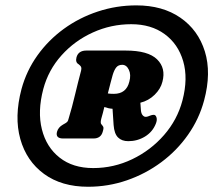

<svg xmlns="http://www.w3.org/2000/svg" viewBox="-20 -801 793 714"><path d="M307.5 -106.5Q209 -106.5 143.8 -154.2Q78.5 -202 55.5 -284.2Q32.5 -366.5 60 -470Q78.5 -538 119.2 -595Q160 -652 217.5 -693.8Q275 -735.5 344 -758.2Q413 -781 487 -781Q584.5 -781 650.8 -735.2Q717 -689.5 741.8 -609.8Q766.5 -530 739 -427.5Q720.5 -358.5 679.2 -299.8Q638 -241 579.8 -197.8Q521.5 -154.5 452 -130.5Q382.5 -106.5 307.5 -106.5ZM326.5 -176Q403 -176 471.8 -209Q540.5 -242 590 -298.8Q639.5 -355.5 658.5 -427.5Q680 -509.5 661.2 -573.5Q642.5 -637.5 592.2 -674.2Q542 -711 468 -711Q393 -711 325.2 -680.2Q257.5 -649.5 208.8 -595.2Q160 -541 141 -470Q119 -386.5 135.8 -320Q152.5 -253.5 201.8 -214.8Q251 -176 326.5 -176ZM584 -497Q577.5 -470.5 555 -448.5Q532.5 -426.5 502 -419L504 -391.5Q505 -379 510.2 -372.8Q515.5 -366.5 521.5 -366.5Q526.5 -366.5 530.8 -368.2Q535 -370 539.5 -371.5Q545.5 -374 552 -374Q559 -374 562 -364.2Q565 -354.5 559.5 -341Q547.5 -310.5 519.2 -293.2Q491 -276 457 -276Q433 -276 419 -289.8Q405 -303.5 402.5 -336L398.5 -396.5Q383 -397.5 368 -403Q365.5 -391.5 362.5 -380.8Q359.5 -370 357 -361Q352.5 -344.5 356.5 -339.5L359.5 -336Q365 -330 364.8 -324.5Q364.5 -319 362 -311Q355 -286 327.5 -286H215Q185.5 -286 192 -311Q196.5 -327.5 214 -337.5L221 -341.5Q226 -344 229.8 -347.8Q233.5 -351.5 235.5 -361Q248 -402 259.2 -449.5Q270.5 -497 281.5 -538Q283.5 -546.5 282 -550.8Q280.5 -555 277 -558L272.5 -562Q259.5 -569 264.5 -588Q271.5 -613 301 -613H447.5Q531 -613 564.2 -580.2Q597.5 -547.5 584 -497ZM399 -522Q396 -511.5 391.2 -493.2Q386.5 -475 381 -453.5Q388.5 -452 403.5 -452Q450 -452 461 -497.5Q468 -523 459.2 -541.5Q450.5 -560 434.5 -560Q420 -560 412.2 -550.2Q404.5 -540.5 399 -522Z"/></svg>

Font: Fraunces 144pt S100 Black
Style: Italic
Weight: 900
Italic angle: -16°
Version: Version 1.000; ttfautohint (v1.8.3)